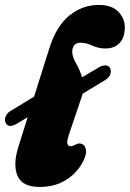

<svg xmlns="http://www.w3.org/2000/svg" viewBox="-33 -747 527 780"><path d="M-9.5 -247Q-15.5 -258.5 -10.5 -272.5Q-5.5 -286.5 8 -295L105.5 -354.5L168 -552.5Q196 -641 249 -684Q302 -727 369 -727Q420.5 -727 447.2 -699.8Q474 -672.5 474 -637Q474 -594 452.5 -572Q431 -550 395 -550Q367.5 -550 342 -561.8Q316.5 -573.5 293.5 -573.5Q277.5 -573.5 269 -563.5Q260.5 -553.5 260.5 -537.5Q260.5 -515.5 275.8 -489.8Q291 -464 300.5 -433L367 -472.5Q381 -481 394.2 -481.2Q407.5 -481.5 414 -471Q420 -458.5 415 -445Q410 -431.5 395.5 -422.5L303 -366.5Q301.5 -361.5 300 -357L250 -209Q238 -175 240.5 -164Q243 -153 253 -153Q262 -153 274 -159.5Q288.5 -168 301 -161.5Q313 -157 316.2 -138.5Q319.5 -120 304 -90Q280 -44 234.8 -15.8Q189.5 12.5 129 12.5Q56.5 12.5 37.8 -33.5Q19 -79.5 42 -151.5L79.5 -271L34.5 -244Q2.5 -225 -9.5 -247Z"/></svg>

Font: Fraunces 72pt S100 Black
Style: Italic
Weight: 900
Italic angle: -16°
Version: Version 1.000; ttfautohint (v1.8.3)